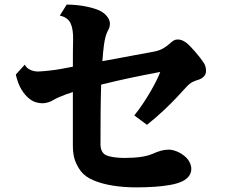

<svg xmlns="http://www.w3.org/2000/svg" viewBox="-20 -809 980 835"><path d="M270 -789.1Q312 -788.6 346.7 -782.2Q381.3 -775.9 405.8 -766.1Q430.2 -756.3 444.1 -739.5Q458 -722.7 458 -706.1Q458 -697.8 455.6 -689.9Q453.1 -682.1 446.8 -670.9Q441.9 -660.6 438.2 -646Q434.6 -631.3 432.1 -613.8Q430.2 -597.2 428.2 -579.3Q426.3 -561.5 425.3 -543L446.8 -546.9Q498 -556.6 548.1 -565.7Q598.1 -574.7 647 -584Q671.9 -588.4 689.2 -598.4Q706.5 -608.4 720.2 -621.1Q727.5 -627.9 734.6 -632.3Q741.7 -636.7 750 -637.2Q767.1 -638.7 786.1 -626Q794.9 -620.1 805.9 -608.9Q816.9 -597.7 828.6 -584.2Q840.3 -570.8 849.9 -558.3Q859.4 -545.9 865.2 -537.1Q872.1 -526.4 874 -518.1Q876 -509.8 876 -500Q876 -485.8 866 -475.8Q856 -465.8 841.8 -461.9Q831.5 -459 818.4 -452.9Q805.2 -446.8 790 -430.2Q774.4 -412.6 748.8 -385.5Q723.1 -358.4 690.2 -327.4Q657.2 -296.4 619.1 -266.1L564 -307.1Q582.5 -329.6 600.3 -356.2Q618.2 -382.8 633.5 -409.2Q648.9 -435.5 660.2 -458.3Q671.4 -481 676.8 -496.1Q611.3 -483.9 546.6 -470.2Q481.9 -456.5 419.9 -440.9Q418 -377.9 417.5 -311.3Q417 -244.6 417 -181.2Q417 -164.1 423.1 -152.1Q429.2 -140.1 439.9 -134.8Q447.8 -130.9 461.2 -127.9Q474.6 -125 491 -123.5Q507.3 -122.1 522 -122.1Q538.6 -122.1 560.3 -123.3Q582 -124.5 604 -128.4Q626 -132.3 644 -140.1Q662.1 -148.4 679 -153.3Q695.8 -158.2 713.9 -158.2Q729.5 -158.2 748.5 -150.6Q767.6 -143.1 784.2 -128.9Q797.4 -117.7 804.7 -103Q812 -88.4 812 -75.2Q812 -39.6 772 -20Q752.4 -10.7 720.9 -4.9Q689.5 1 650.9 3.4Q612.3 5.9 571.8 5.9Q519 5.9 471.2 -1.7Q423.3 -9.3 387 -24.7Q350.6 -40 332 -64Q314.9 -86.9 305.9 -112.3Q296.9 -137.7 296.9 -175.8V-408.7Q283.7 -404.8 267.6 -398.9Q251.5 -393.1 237.1 -386.7Q222.7 -380.4 213.9 -375Q205.1 -369.1 191.2 -364.5Q177.2 -359.9 165 -359.9Q153.8 -359.9 139.4 -363.3Q125 -366.7 109.9 -377.9Q88.9 -393.6 73 -420.2Q57.1 -446.8 48.8 -484.9L87.9 -527.8Q94.2 -514.2 110.1 -506.1Q126 -498 146 -498Q154.3 -498 167.2 -499.3Q180.2 -500.5 194.6 -502Q209 -503.4 221.9 -505.4Q234.9 -507.3 243.2 -508.8Q256.8 -511.2 270.3 -513.9Q283.7 -516.6 296.9 -519Q296.9 -552.2 297.1 -582.5Q297.4 -612.8 297.9 -638.2Q298.8 -682.1 286.9 -707.8Q274.9 -733.4 240.2 -741.2Z"/></svg>

Font: BIZ UDPMincho
Style: Bold
Weight: 700
Designer: TypeBank Co., Ltd.
Foundry: Morisawa Inc.
Version: Version 1.06